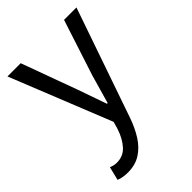

<svg xmlns="http://www.w3.org/2000/svg" viewBox="-227 -642 974 974"><g transform="rotate(-45 260.5 -154.5)"><path d="M101 234Q64 234 37 223L55 150Q75 159 97 159Q143 159 172.5 126Q202 93 219 42L231 1L13 -543H108L218 -242Q244 -167 272 -88H277Q299 -166 321 -242L419 -543H508L304 46Q285 100 258.5 142Q232 184 193.5 209Q155 234 101 234Z"/></g></svg>

Font: Gothic Nguyen
Style: Regular
Weight: 400
Designer: MORI Takayuki
Version: Version 1.220;July 21, 2023;FontCreator 14.0.0.2814 64-bit